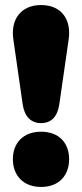

<svg xmlns="http://www.w3.org/2000/svg" viewBox="-20 -735 325 761"><path d="M143 -247C184 -247 208 -274 215 -321L252 -578C264 -658 223 -715 143 -715C63 -715 21 -658 33 -578L70 -321C77 -274 102 -247 143 -247ZM143 6C213 6 254 -39 254 -104C254 -169 213 -213 143 -213C73 -213 31 -169 31 -104C31 -39 73 6 143 6Z"/></svg>

Font: SN Pro Black
Style: Regular
Weight: 900
Designer: Tobias Whetton
Foundry: Supernotes
Version: Version 1.001;Glyphs 3.2 (3249)